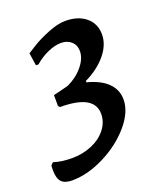

<svg xmlns="http://www.w3.org/2000/svg" viewBox="-132 -586 656 769"><g transform="rotate(-20 196.0 -202.0)"><path d="M74 19Q120 19 159 2.5Q198 -14 221 -43.5Q244 -73 244 -108Q244 -149 208 -169.5Q172 -190 98 -190L92 -197V-243L156 -259Q197 -278 223.5 -310Q250 -342 250 -374Q250 -399 233 -414.5Q216 -430 189 -430Q164 -430 133 -416.5Q102 -403 76 -380H65L57 -434Q60 -436 89.5 -454.5Q119 -473 161.5 -490Q204 -507 235 -507Q290 -507 323 -479.5Q356 -452 356 -406Q356 -362 322 -321Q288 -280 232 -253L231 -247Q289 -232 318.5 -202.5Q348 -173 348 -132Q348 -79 301 -24Q254 31 182.5 67Q111 103 44 103Q13 103 -1 88Q-15 73 -15 38Q-15 25 -14 18L-4 8Q30 19 74 19Z"/></g></svg>

Font: Alegreya Medium
Style: Italic
Weight: 500
Italic angle: -7°
Designer: Juan Pablo del Peral
Foundry: Huerta Tipografica
Version: Version 2.008; ttfautohint (v1.8)